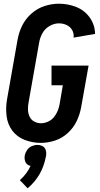

<svg xmlns="http://www.w3.org/2000/svg" viewBox="-20 -763 540 1036"><path d="M129 253 87 209Q125 176 145 132Q139 131 133 128Q120 121 115.5 106.5Q111 92 113.5 77Q116 62 125.5 47.5Q135 33 150.5 26Q166 19 181 19Q197 19 210 26Q223 33 227 47.5Q231 62 229 77L228 80Q209 186 129 253ZM200 8Q155 8 113.5 -8Q72 -24 46.5 -58Q21 -92 15.5 -137Q10 -182 18 -227L75 -550Q82 -589 100 -625.5Q118 -662 150 -690Q182 -718 220.5 -730.5Q259 -743 298 -743Q347 -743 392 -725Q437 -707 464.5 -668Q492 -629 493 -580L377 -560Q380 -582 369.5 -600.5Q359 -619 339.5 -628Q320 -637 298 -637Q272 -637 247 -622.5Q222 -608 208.5 -583Q195 -558 191 -532L134 -209Q130 -189 131 -169.5Q132 -150 140 -133Q148 -116 165 -107Q182 -98 201 -98Q220 -98 239 -106.5Q258 -115 271 -131Q284 -147 291.5 -165.5Q299 -184 302 -203L319 -303H258V-409H458L418 -185Q411 -146 394 -110Q377 -74 346 -45.5Q315 -17 276.5 -4.5Q238 8 200 8Z"/></svg>

Font: Iosevka SS08
Style: Bold Italic
Weight: 700
Italic angle: -10°
Monospace: yes
Designer: Belleve Invis
Foundry: Belleve Invis
Version: 2.1.0; ttfautohint (v1.8.2)